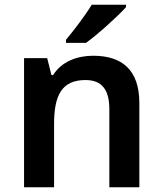

<svg xmlns="http://www.w3.org/2000/svg" viewBox="-20 -786 682 806"><path d="M509 -756V-766H365C338 -721 288 -656 257 -619V-606H341C390 -641 476 -719 509 -756ZM371 -552C303 -552 238 -527 203 -471H196L178 -542H81V0H207V-265C207 -384 238 -450 339 -450C408 -450 439 -409 439 -328V0H565V-353C565 -493 492 -552 371 -552Z"/></svg>

Font: Noto Sans Gurmukhi SemiBold
Style: Regular
Weight: 600
Designer: Jelle Bosma - Monotype Design Team
Foundry: Monotype Imaging Inc.
Version: Version 2.004